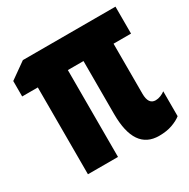

<svg xmlns="http://www.w3.org/2000/svg" viewBox="-134 -675 796 808"><g transform="rotate(-30 264.5 -271.5)"><path d="M416 10Q297 10 297 -164V-422H221V0H75V-422H-1V-497L78 -553H528V-422H443V-179Q443 -127 478 -127Q490 -127 502.5 -132Q515 -137 524 -144V-23Q508 -10 480.5 0Q453 10 416 10Z"/></g></svg>

Font: Noto Sans Mono Condensed Black
Style: Regular
Weight: 900
Width: 3
Designer: Monotype Design Team
Foundry: Monotype Imaging Inc.
Version: Version 2.014